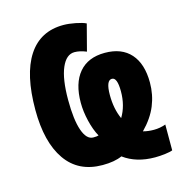

<svg xmlns="http://www.w3.org/2000/svg" viewBox="-112 -827 921 970"><g transform="rotate(-15 349.0 -342.0)"><path d="M555 -102Q580 -95 611 -95Q643 -95 673 -106V29Q662 34 634 37.5Q606 41 581 41Q483 41 417 -8Q378 10 315 10Q189 10 123.5 -84Q58 -178 58 -347Q58 -532 121 -628.5Q184 -725 305 -725Q333 -725 368.5 -718Q404 -711 422 -702L386 -564Q352 -578 324 -578Q281 -578 256 -520Q231 -462 231 -353Q231 -249 250.5 -193Q270 -137 305 -137Q326 -137 333 -140Q313 -176 301 -226.5Q289 -277 289 -322Q289 -424 336 -479.5Q383 -535 471 -535Q559 -535 606 -482Q653 -429 653 -331Q653 -268 630 -211.5Q607 -155 555 -102ZM472 -399Q441 -399 441 -322Q441 -250 466 -195Q500 -251 500 -326Q500 -399 472 -399Z"/></g></svg>

Font: Noto Sans UI CondBlack
Style: Regular
Weight: 900
Width: 3
Designer: Monotype Design Team
Foundry: Monotype Imaging Inc.
Version: Version 1.001